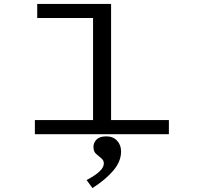

<svg xmlns="http://www.w3.org/2000/svg" viewBox="-20 -685 1040 980"><path d="M158 0V-72H455V-593H170V-665H547V-72H842V0ZM452 275 422 234Q464 212 487 191Q510 170 510 149Q510 133 496.5 122.5Q483 112 470 100Q457 88 457 65Q457 43 473 27Q489 11 523 11Q557 11 577.5 33Q598 55 598 88Q598 139 558.5 185.5Q519 232 452 275Z"/></svg>

Font: Inconsolata UltraExpanded
Style: Regular
Weight: 400
Width: 9
Monospace: yes
Designer: Raph Levien, Cyreal, Brenton Simpson
Foundry: Raph Levien, Cyreal, Google
Version: Version 3.000; ttfautohint (v1.8.2.53-6de2)